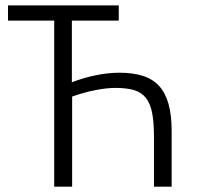

<svg xmlns="http://www.w3.org/2000/svg" viewBox="-20 -696 735 716"><path d="M422.9 -619.1H248V-389.2Q291 -405.8 336.7 -415.3Q382.3 -424.8 425.8 -424.8Q475.6 -424.8 512.2 -413.3Q548.8 -401.9 572.8 -376Q596.7 -350.1 608.4 -308.6Q620.1 -267.1 620.1 -207V0H554.2V-185.1Q554.2 -239.3 547.4 -274.7Q540.5 -310.1 524.2 -330.8Q507.8 -351.6 480 -359.9Q452.1 -368.2 410.2 -368.2Q377.9 -368.2 335.7 -359.9Q293.5 -351.6 249 -335.9V0H182.1V-619.1H9.8V-675.8H422.9Z"/></svg>

Font: Clear Sans Light
Style: Regular
Weight: 300
Foundry: Intel Corporation
Version: Version 1.00